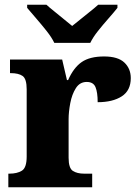

<svg xmlns="http://www.w3.org/2000/svg" viewBox="-20 -786 584 806"><path d="M15 0V-57H19Q52 -57 72 -69.5Q92 -82 92 -129V-411Q92 -455 75 -467Q58 -479 25 -479H22V-536H241L261 -450H266Q289 -502 323 -525.5Q357 -549 417 -549Q475 -549 502 -523.5Q529 -498 529 -458Q529 -406 491 -381.5Q453 -357 390 -357Q390 -398 381 -420Q372 -442 344 -442Q315 -442 298.5 -416Q282 -390 275 -353Q268 -316 268 -285V-124Q268 -80 286 -68.5Q304 -57 333 -57H367V0ZM208 -606Q197 -629 176 -655.5Q155 -682 132.5 -708Q110 -734 94 -753V-766H175Q187 -755 207 -739Q227 -723 247.5 -706Q268 -689 283 -677Q298 -689 319 -706Q340 -723 360 -739Q380 -755 392 -766H473V-753Q458 -734 435 -708Q412 -682 391 -655.5Q370 -629 359 -606Z"/></svg>

Font: Noto Serif Tamil ExtraBold
Style: Italic
Weight: 800
Italic angle: -12°
Designer: Indian Type Foundry, Tom Grace, and the Monotype Design Team
Foundry: Monotype Imaging Inc.
Version: Version 2.003; ttfautohint (v1.8.4.7-5d5b)